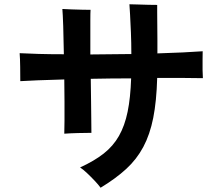

<svg xmlns="http://www.w3.org/2000/svg" viewBox="-20 -825 1040 899"><path d="M451 54Q441 40 423.5 21.5Q406 3 387.5 -14.5Q369 -32 355 -41Q421 -71 465.5 -106Q510 -141 537 -188.5Q564 -236 577.5 -301.5Q591 -367 594 -458Q547 -458 499.5 -457.5Q452 -457 405 -456Q406 -398 406.5 -345.5Q407 -293 407.5 -255.5Q408 -218 408 -203Q382 -203 344.5 -202Q307 -201 281 -199Q282 -221 282 -260Q282 -299 282 -349Q282 -399 281 -453Q211 -451 157 -449Q103 -447 75 -445Q75 -473 74.5 -512Q74 -551 72 -576Q107 -574 160.5 -572.5Q214 -571 279 -571Q278 -644 276 -702.5Q274 -761 272 -783Q288 -782 314.5 -781Q341 -780 366 -779.5Q391 -779 404 -779Q403 -765 403 -729.5Q403 -694 403 -646Q403 -628 403 -609Q403 -590 403 -570Q450 -571 498.5 -571Q547 -571 595 -572Q595 -625 593 -673Q591 -721 589 -756.5Q587 -792 586 -805Q599 -805 624.5 -804Q650 -803 676 -802.5Q702 -802 716 -802Q716 -792 716 -766Q716 -740 716.5 -706Q717 -672 717 -637.5Q717 -603 717 -575Q781 -577 835.5 -579.5Q890 -582 929 -585Q929 -571 928.5 -546.5Q928 -522 928.5 -497.5Q929 -473 930 -459Q897 -460 841 -460Q785 -460 716 -460Q713 -351 697.5 -273Q682 -195 651 -137Q620 -79 571 -34Q522 11 451 54Z"/></svg>

Font: Zen Kaku Gothic Antique
Style: Bold
Weight: 700
Designer: Yoshimichi Ohira
Foundry: Positype
Version: Version 1.001